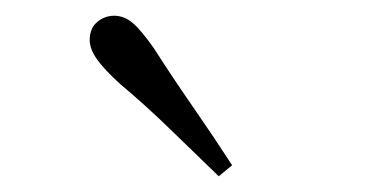

<svg xmlns="http://www.w3.org/2000/svg" viewBox="-20 -830 472 244"><path d="M275 -620 258 -606Q226 -637 195 -667Q164 -697 133 -723Q112 -742 103 -755Q94 -768 94 -779Q94 -794 103.5 -802Q113 -810 125 -810Q138 -810 149 -800.5Q160 -791 176 -768Q199 -732 225 -694.5Q251 -657 275 -620Z"/></svg>

Font: Noto Serif JP ExtraLight Light
Style: Regular
Weight: 300
Version: Version 2.003-H1;hotconv 1.1.1;makeotfexe 2.6.0